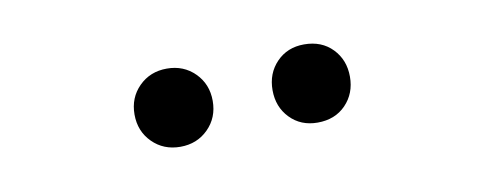

<svg xmlns="http://www.w3.org/2000/svg" viewBox="-28 -755 597 237"><g transform="rotate(-10 271.0 -637.0)"><path d="M150 -602Q136 -616 136 -637Q136 -658 150 -672Q164 -686 185 -686Q206 -686 220 -672Q234 -658 234 -637Q234 -616 220 -602Q206 -588 185 -588Q164 -588 150 -602ZM357 -686Q379 -686 392.5 -672Q406 -658 406 -637Q406 -616 392.5 -602Q379 -588 357 -588Q336 -588 322.5 -602Q309 -616 309 -637Q309 -658 322.5 -672Q336 -686 357 -686Z"/></g></svg>

Font: RibengUni
Style: Regular
Weight: 400
Designer: (1) Dr. Andrew Glass (Program Manager at Microsoft Corporation)
(2) Bivuti Chakma (Suz Moriz)
(3) Paul D. Hunt (Adobe Co
Foundry: Bivuti Chakma and Jyoti Chakma
Version: Version 1.2020